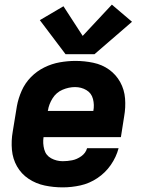

<svg xmlns="http://www.w3.org/2000/svg" viewBox="-20 -801 616 829"><path d="M251 8Q289 8 327.5 -0.5Q366 -9 400.5 -32Q435 -55 458.5 -89Q482 -123 492 -161H356Q350 -140 331 -126.5Q312 -113 291.5 -109Q271 -105 251 -105Q224 -105 201 -117.5Q178 -130 171 -156Q164 -182 168 -209H502L516 -298Q523 -337 520 -375.5Q517 -414 499 -446.5Q481 -479 451 -500.5Q421 -522 383 -530Q345 -538 306 -538Q273 -538 238.5 -532Q204 -526 171.5 -510Q139 -494 113.5 -468Q88 -442 73.5 -409Q59 -376 53 -343L35 -233Q28 -193 31.5 -154Q35 -115 53.5 -82.5Q72 -50 103.5 -29Q135 -8 173 0Q211 8 251 8ZM383 -322H186L187 -324Q191 -351 207 -376.5Q223 -402 250 -413.5Q277 -425 304 -425Q331 -425 353 -412Q375 -399 381.5 -373.5Q388 -348 383 -322ZM388 -567 550 -707 463 -781 337 -646 254 -774 152 -714 263 -567Z"/></svg>

Font: Iosevka Sparkle XBdObl
Style: Regular
Weight: 800
Italic angle: -9°
Designer: Belleve Invis
Foundry: Belleve Invis
Version: Version 4.5.0; ttfautohint (v1.8.3)